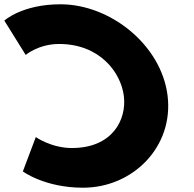

<svg xmlns="http://www.w3.org/2000/svg" viewBox="-63 -860 903 895"><path d="M212.6 -655C401.6 -655 500.8 -523 514.4 -412C527.9 -302 461.1 -170 272.1 -170C176.1 -170 103.9 -221 103.9 -221L43.5 -61C43.5 -61 144.8 15 323.8 15C557.8 15 747.3 -177 718.2 -414C689.2 -650 451.9 -840 218.9 -840C39.9 -840 -42.8 -764 -42.8 -764L56.8 -604C56.8 -604 116.6 -655 212.6 -655Z"/></svg>

Font: Hussar
Style: BdOpOblOne
Weight: 700
Foundry: Cannot Into Space Fonts
Version: Version 2.00